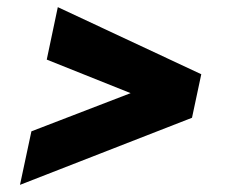

<svg xmlns="http://www.w3.org/2000/svg" viewBox="-20 -557 640 538"><path d="M36 -39 68 -189 346 -296 111 -390 142 -537 544 -349 518 -227Z"/></svg>

Font: Radio Canada
Style: Italic
Weight: 400
Italic angle: -12°
Designer: Charles Daoud, Etienne Aubert Bonn, Alexandre Saumier Demers, Jacques Le Bailly
Foundry: Radio-Canada
Version: Version 2.104;gftools[0.9.28.dev5+ged2979d]